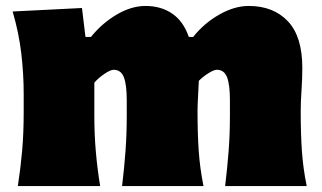

<svg xmlns="http://www.w3.org/2000/svg" viewBox="-20 -625 1081 645"><path d="M736.3 0Q743.7 -61 748 -117.4Q752.4 -173.8 752.4 -236.8V-288.6Q752.4 -340.8 742.7 -365.7Q732.9 -390.6 708.5 -390.6Q698.7 -390.6 680.4 -379.2Q662.1 -367.7 647.9 -353.5Q647 -326.7 645.3 -300.3Q643.6 -273.9 643.6 -250.5Q643.6 -177.2 647.5 -119.1Q651.4 -61 663.6 0H390.1Q397.5 -61 401.6 -117.4Q405.8 -173.8 405.8 -236.8V-288.6Q405.8 -340.8 396 -365.7Q386.2 -390.6 361.8 -390.6Q351.1 -390.6 330.6 -376.7Q310.1 -362.8 296.9 -347.2V-236.8Q296.9 -173.8 301.8 -117.4Q306.6 -61 316.4 0H40Q49.3 -61 54.4 -119.1Q59.6 -177.2 59.6 -250.5V-308.6Q59.6 -377 51.5 -445.6Q43.5 -514.2 22.5 -586.4L255.4 -598.1L267.1 -501H285.6Q323.2 -547.4 372.3 -576.2Q421.4 -605 468.8 -605Q520.5 -605 558.1 -579.6Q595.7 -554.2 614.3 -501H628.9Q666.5 -547.9 717.3 -576.4Q768.1 -605 815.4 -605Q898.4 -605 947 -553.7Q995.6 -502.4 995.6 -397.5Q995.6 -358.9 992.9 -321.3Q990.2 -283.7 990.2 -250.5Q990.2 -177.2 994.1 -119.1Q998 -61 1010.3 0Z"/></svg>

Font: Pinar-FD Black
Style: Regular
Weight: 900
Designer: Amin Abedi
Version: Version 3.000